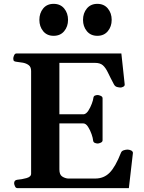

<svg xmlns="http://www.w3.org/2000/svg" viewBox="-20 -968 741 988"><path d="M52.7 -24.9Q52.7 -41 68.8 -43Q92.3 -44.9 116.2 -51.5Q140.1 -58.1 140.1 -74.2V-602.5Q140.1 -623.5 127.7 -632.8Q115.2 -642.1 98.1 -645.3Q81.1 -648.4 65.9 -649.9Q55.7 -650.9 52 -654.1Q48.3 -657.2 48.3 -668Q48.3 -673.3 52.5 -683.1Q56.6 -692.9 64.9 -692.9H604.5L621.6 -534.2Q622.6 -525.9 614.3 -521.7Q606 -517.6 600.6 -517.6Q592.8 -517.6 582.5 -520.3Q572.3 -522.9 566.4 -533.7Q546.9 -570.3 535.2 -595Q523.4 -619.6 509.3 -632.1Q495.1 -644.5 468.8 -644.5H285.6V-379.9H411.1Q423.8 -381.8 434.6 -398.4Q445.3 -415 452.4 -434.3Q459.5 -453.6 460.4 -463.4Q461.4 -473.1 468.3 -476.1Q475.1 -479 482.9 -479Q488.3 -479 498 -474.9Q507.8 -470.7 507.8 -462.4V-246.1Q507.8 -237.8 498 -233.6Q488.3 -229.5 482.9 -229.5Q475.1 -229.5 467.5 -232.9Q460 -236.3 459 -245.6Q458.5 -256.3 451.4 -277.1Q444.3 -297.9 433.1 -315.4Q421.9 -333 408.2 -333H285.6V-96.2Q285.6 -69.3 299.6 -60.1Q313.5 -50.8 329.6 -49.3H470.2Q514.2 -49.3 543.9 -79.1Q573.7 -108.9 602.5 -182.1Q606 -191.4 616.9 -194.8Q627.9 -198.2 635.7 -198.2Q645 -198.2 654.1 -194.1Q663.1 -189.9 664.1 -181.6L643.1 0H69.3Q61 0 56.9 -9.8Q52.7 -19.5 52.7 -24.9ZM481 -783.7Q446.8 -783.7 427 -807.6Q407.2 -831.5 407.2 -865.7Q407.2 -900.4 427 -924.3Q446.8 -948.2 481 -948.2Q515.1 -948.2 534.9 -924.3Q554.7 -900.4 554.7 -865.7Q554.7 -831.5 534.9 -807.6Q515.1 -783.7 481 -783.7ZM255.9 -783.7Q221.7 -783.7 202.1 -807.6Q182.6 -831.5 182.6 -865.7Q182.6 -900.4 202.1 -924.3Q221.7 -948.2 255.9 -948.2Q290.5 -948.2 310.3 -924.3Q330.1 -900.4 330.1 -865.7Q330.1 -831.5 310.3 -807.6Q290.5 -783.7 255.9 -783.7Z"/></svg>

Font: Gelasio SemiBold
Style: Regular
Weight: 600
Designer: Eben Sorkin
Foundry: Eben Sorkin
Version: Version 1.008